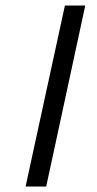

<svg xmlns="http://www.w3.org/2000/svg" viewBox="-20 -678 352 698"><path d="M73 0 216 -658H290L148 0Z"/></svg>

Font: Ysabeau Office
Style: Italic
Weight: 400
Italic angle: -12°
Designer: Christian Thalmann (Catharsis Fonts)
Version: Version 2.001;gftools[0.9.30]; featfreeze: tnum,lnum,ss02